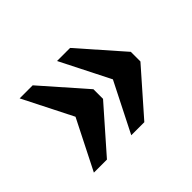

<svg xmlns="http://www.w3.org/2000/svg" viewBox="-89 -636 731 731"><g transform="rotate(-45 277.0 -270.0)"><path d="M266.3 -70.1 367.3 -270 266.3 -469.9H336.6L489.6 -295.9V-244.1L336.6 -70.1ZM65 -70.1 166 -270 65 -469.9H135.3L288.3 -295.9V-244.1L135.3 -70.1Z"/></g></svg>

Font: Noto Serif Gurmukhi
Style: Regular
Weight: 400
Designer: Vaibhav Singh and the Monotype Design Team
Foundry: Monotype Imaging Inc.
Version: Version 2.003